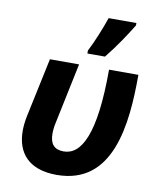

<svg xmlns="http://www.w3.org/2000/svg" viewBox="-88 -867 793 947"><g transform="rotate(10 308.0 -393.0)"><path d="M260 10C543 10 572 -298 572 -546H425C425 -222 363 -110 274 -110C228 -110 205 -135 205 -186C205 -204 207 -224 212 -245L275 -546H129L66 -249C61 -224 58 -199 58 -176C58 -65 120 10 260 10ZM306 -606H394C445 -669 486 -732 518 -784V-796H379C362 -746 330 -666 306 -621Z"/></g></svg>

Font: BC Sans
Style: Bold Italic
Weight: 700
Italic angle: -12°
Designer: Monotype Design Team
Province of B.C.
Foundry: Monotype Imaging Inc.
Version: Version 2.000;GOOG;noto-source:20170915:90ef993387c0